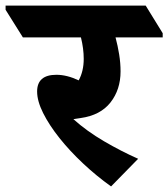

<svg xmlns="http://www.w3.org/2000/svg" viewBox="-88 -646 603 688"><path d="M310 22Q258 -15 210 -60Q162 -105 125 -151.5Q88 -198 66.5 -241Q45 -284 45 -318Q45 -378 114 -378Q152 -378 194 -358Q212 -391 212 -435Q212 -472 202 -512H-6L-68 -611V-626H434L495 -527V-512H326Q334 -482 339 -451Q344 -420 344 -390Q344 -325 308 -279Q272 -233 201 -223Q194 -222 187.5 -221Q181 -220 175 -219Q223 -176 284.5 -140Q346 -104 407 -77Z"/></svg>

Font: Noto Serif Devanagari ExtraBold
Style: Regular
Weight: 800
Designer: Universal Thirst, Indian Type Foundry and the Monotype Design Team
Foundry: Monotype Imaging Inc.
Version: Version 2.004; ttfautohint (v1.8.4.7-5d5b)